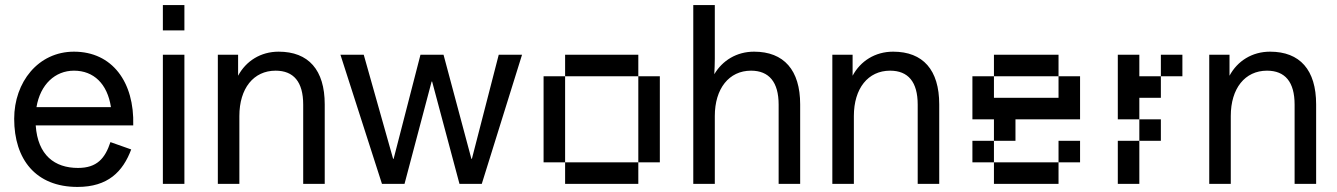

<svg xmlns="http://www.w3.org/2000/svg" viewBox="-20 -726 5279 758"><path d="M272 -522C131 -522 36 -402 36 -257C36 -97 121 12 286 12C406 12 465 -48 498 -136L416 -165C395 -101 363 -63 288 -63C196 -63 129 -113 121 -231H506C511 -402 423 -522 272 -522ZM272 -447C350 -447 404 -395 418 -303H124C139 -393 198 -447 272 -447Z M708 -606V-706H623V-606ZM1080 -522C1009 -522 951 -485 920 -427V-510H840V0H925V-268C925 -377 981 -447 1068 -447C1139 -447 1177 -403 1177 -313V0H1262V-314C1262 -450 1198 -522 1080 -522ZM708 0V-510H623V0Z M1684 -404H1686L1794 0H1882L2041 -510H1949L1843 -99H1841L1731 -510H1640L1534 -99H1532L1416 -510H1324L1488 0H1577Z M2500 -510H2211V-425H2500ZM2211 -425H2126V-85H2211ZM2500 -85H2585V-425H2500ZM2211 0H2500V-85H2211Z M2957 -522C2888 -522 2832 -487 2800 -433C2801 -453 2802 -474 2802 -494V-706H2717V0H2802V-268C2802 -376 2858 -447 2945 -447C3016 -447 3054 -402 3054 -313V0H3139V-314C3139 -449 3075 -522 2957 -522Z M3506 -522C3435 -522 3377 -485 3346 -427V-510H3266V0H3351V-268C3351 -377 3407 -447 3494 -447C3565 -447 3603 -403 3603 -313V0H3688V-314C3688 -450 3624 -522 3506 -522Z M4159 -425V-510H3904V-425ZM4393 -510V-255H4478V-340H4563V-425H4478V-510ZM4563 -425H4648V-510H4563ZM4159 -340H3904V-425H3819V-255H3904V-170H3989V-255H4244V-425H4159ZM4563 -255H4478V-170H4563ZM3904 -85V-170H3819V-85ZM4159 -170V-85H4244V-170ZM4393 0H4478V-170H4393ZM3904 0H4159V-85H3904Z M4994 -522C4923 -522 4865 -485 4834 -427V-510H4754V0H4839V-268C4839 -377 4895 -447 4982 -447C5053 -447 5091 -403 5091 -313V0H5176V-314C5176 -450 5112 -522 4994 -522Z"/></svg>

Font: Alpha Lyrae Medium
Style: Regular
Weight: 500
Designer: Nikolay Petroussenko, Plamen Motev
Foundry: Fontfabric LLC
Version: Version 1.000;hotconv 1.0.109;makeotfexe 2.5.65596